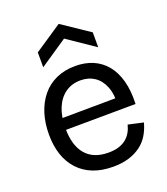

<svg xmlns="http://www.w3.org/2000/svg" viewBox="-141 -857 844 968"><g transform="rotate(-20 281.5 -372.5)"><path d="M301 13Q239 13 192.5 -5.5Q146 -24 114 -59Q82 -94 66 -142Q50 -190 50 -250Q50 -311 66 -362Q82 -413 113 -451Q144 -489 189.5 -509.5Q235 -530 292 -530Q344 -530 385.5 -512.5Q427 -495 456.5 -460Q486 -425 501 -371.5Q516 -318 513 -246L107 -243V-305L457 -308L427 -266Q431 -329 414.5 -370Q398 -411 366.5 -432Q335 -453 292 -453Q246 -453 211.5 -429Q177 -405 158 -360Q139 -315 139 -251Q139 -159 180.5 -110.5Q222 -62 302 -62Q334 -62 357.5 -69.5Q381 -77 397.5 -90.5Q414 -104 424.5 -122.5Q435 -141 440 -162L521 -144Q511 -107 493 -78Q475 -49 447.5 -29Q420 -9 383.5 2Q347 13 301 13ZM139 -579V-659L287 -758L434 -659V-579L287 -679Z"/></g></svg>

Font: Bricolage Grotesque 17pt
Style: Regular
Weight: 400
Version: Version 1.001;gftools[0.9.33.dev8+g029e19f]